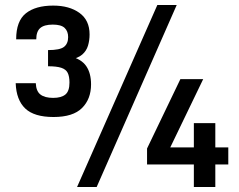

<svg xmlns="http://www.w3.org/2000/svg" viewBox="-20 -745 954 765"><path d="M193.4 -278.8Q116.2 -278.8 80.6 -312.7Q44.9 -346.7 42.5 -413.6H122.6Q124 -381.3 141.4 -368.2Q158.7 -355 191.9 -355Q224.1 -355 240.5 -368.4Q256.8 -381.8 256.8 -416Q256.8 -440.4 249.8 -454.6Q242.7 -468.8 224.1 -474.9Q205.6 -481 171.4 -481V-545.4Q218.8 -545.4 235.1 -558.3Q251.5 -571.3 251.5 -597.2Q251.5 -620.6 237.5 -633.8Q223.6 -647 190.4 -647Q156.2 -647 140.4 -633.3Q124.5 -619.6 124.5 -588.4H44.4Q44.4 -661.1 83 -691.9Q121.6 -722.7 191.9 -722.7Q256.3 -722.7 296.6 -693.6Q336.9 -664.6 336.9 -607.9Q336.9 -584 330.6 -563Q324.2 -542 307.6 -527.6Q291 -513.2 259.3 -507.3L260.7 -520.5Q304.7 -509.3 323.7 -481.4Q342.8 -453.6 342.8 -408.7Q342.8 -350.6 306.9 -314.7Q271 -278.8 193.4 -278.8ZM606.9 -725.1H684.1L365.2 0H287.1ZM752.4 0V-89.8H565.9V-153.3L698.7 -429.7H789.6L650.4 -141.1L637.7 -157.7H752.4V-254.4H837.9V-157.7H889.6V-89.8H837.9V0Z"/></svg>

Font: Monda SemiBold
Style: Regular
Weight: 600
Designer: Vernon Adams
Foundry: Vernon Adams
Version: Version 2.200